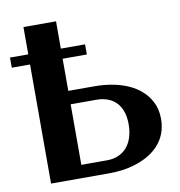

<svg xmlns="http://www.w3.org/2000/svg" viewBox="-101 -785 806 859"><g transform="rotate(-10 302.0 -355.5)"><path d="M-21 -541H62V0H327C368 0 406 -5 439 -15C528 -41 597 -99 597 -200C597 -230 591 -256 578 -280C540 -353 450 -395 327 -395H210V-541H320V-587H210V-711H62V-587H-21ZM210 -59V-334H327C399 -334 450 -292 450 -202C450 -110 401 -59 327 -59Z"/></g></svg>

Font: Aerodynamic
Style: Regular
Weight: 500
Designer: Google
Version: Version 2.000980; 2014